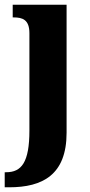

<svg xmlns="http://www.w3.org/2000/svg" viewBox="-40 -556 382 816"><path d="M-20 240H-1C141 240 243 187 243 8V-536H14V-482H18C55 -482 85 -473 85 -415V-2C85 135 51 176 -14 176H-20Z"/></svg>

Font: Noto Serif Sinhala Condensed ExtraBold
Style: Regular
Weight: 800
Width: 3
Designer: Jelle Bosma - Monotype Design Team
Foundry: Monotype Imaging Inc.
Version: Version 2.007